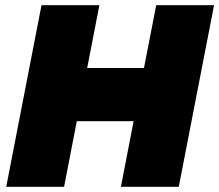

<svg xmlns="http://www.w3.org/2000/svg" viewBox="-20 -720 845 740"><path d="M4 0 140 -700H363L316 -458H535L582 -700H805L669 0H446L495 -253H276L227 0Z"/></svg>

Font: REM Black
Style: Italic
Weight: 900
Italic angle: -11°
Designer: Octavio Pardo
Foundry: Ashler Design
Version: Version 1.005;gftools[0.9.28]